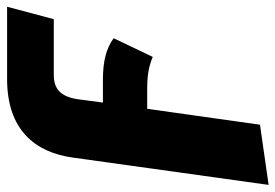

<svg xmlns="http://www.w3.org/2000/svg" viewBox="-164 -432 796 555"><g transform="rotate(-90 234.5 -155.0)"><path d="M295 -398H456L492 -533H283C136 -533 71 -452 56 -343L-23 223L151 198L197 -128H256C298 -128 323 -122 347 -112L401 -225C372 -246 336 -256 281 -256H215L225 -331C233 -379 255 -398 295 -398Z"/></g></svg>

Font: Fira Sans ExtraBold
Style: Italic
Weight: 800
Italic angle: -8°
Designer: bBox Type GmbH & Carrois Corporate GbR & Edenspiekermann AG
Foundry: bBox Type GmbH & Carrois Corporate GbR & Edenspiekermann AG
Version: Version 4.301;PS 004.301;hotconv 1.0.88;makeotf.lib2.5.64775